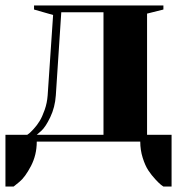

<svg xmlns="http://www.w3.org/2000/svg" viewBox="-30 -520 665 705"><path d="M105 -25H350V-475H195L175 -170Q172 -126 154.5 -89.5Q137 -53 121 -39ZM95 -500H570V-485L510 -470V-25H600V165H570Q567 163 561 158.5Q555 154 540.5 138.5Q526 123 514.5 105.5Q503 88 494 59.5Q485 31 485 0H105Q105 49 83.5 90Q62 131 41 148L20 165H-10V-25H70Q73 -27 77.5 -30.5Q82 -34 94 -47Q106 -60 115.5 -75.5Q125 -91 134 -116.5Q143 -142 145 -170L165 -465L95 -485Z"/></svg>

Font: Yeseva One
Style: Regular
Weight: 400
Designer: Jovanny Lemonad
Foundry: Jovanny Lemonad
Version: Version 2.000